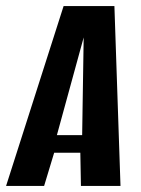

<svg xmlns="http://www.w3.org/2000/svg" viewBox="-51 -611 465 631"><path d="M-31 0 158 -591H325L345 0H215L213 -109H127L94 0ZM136 -167H219L224 -488Z"/></svg>

Font: Alumni Sans
Style: Bold Italic
Weight: 700
Italic angle: -8°
Designer: Robert E. Leuschke
Foundry: Robert E. Leuschke
Version: Version 1.016